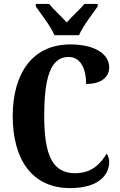

<svg xmlns="http://www.w3.org/2000/svg" viewBox="-20 -951 613 981"><path d="M258 -771H384C402 -816 453 -880 479 -918V-931H411C391 -905 345 -865 321 -836C296 -865 251 -905 231 -931H163V-918C189 -880 240 -816 258 -771ZM338 10C498 10 538 -69 538 -123C538 -138 533 -157 525 -166C497 -119 452 -66 364 -66C248 -66 206 -158 206 -358C206 -549 236 -660 330 -660C399 -660 420 -588 420 -522C499 -522 538 -558 538 -607C538 -671 471 -724 339 -724C146 -724 45 -576 45 -358C45 -137 143 10 338 10Z"/></svg>

Font: Noto Serif Sinhala ExtraCondensed ExtraBold
Style: Regular
Weight: 800
Width: 2
Designer: Jelle Bosma - Monotype Design Team
Foundry: Monotype Imaging Inc.
Version: Version 2.007